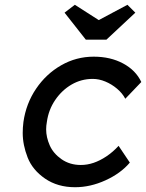

<svg xmlns="http://www.w3.org/2000/svg" viewBox="-20 -773 611 803"><path d="M294 10Q221 10 168.5 -26Q116 -62 95.5 -114.5Q75 -167 75 -217Q75 -239 78 -263Q89 -340 131 -402Q173 -464 236 -500Q299 -536 372 -536Q442 -536 495 -507.5Q548 -479 571 -430L504 -360Q492 -383 469.5 -402Q447 -421 420.5 -432Q394 -443 368 -443Q320 -443 279.5 -419.5Q239 -396 211 -355Q183 -314 176 -263Q173 -247 173 -232Q173 -199 188 -165Q203 -131 237.5 -107Q272 -83 318 -83Q345 -83 371.5 -92Q398 -101 425 -119Q452 -137 476 -163L523 -93Q485 -48 421.5 -19Q358 10 294 10ZM339 -607 250 -720 293 -753 393 -689 513 -753 546 -720 425 -607Z"/></svg>

Font: Lexend
Style: Italic
Weight: 400
Italic angle: -8.13011°
Designer: Bonnie Shaver-Troup, Thomas Jockin
Foundry: Lexend
Version: Version 1.007